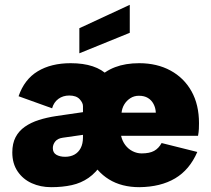

<svg xmlns="http://www.w3.org/2000/svg" viewBox="-20 -769 875 796"><path d="M518 -749V-633L309 -548V-652ZM558 7Q484 7 431.5 -25.5Q379 -58 351 -117.5Q323 -177 323 -256Q323 -375 383.5 -441Q444 -507 557 -507Q631 -507 687 -476.5Q743 -446 774 -390.5Q805 -335 805 -258Q805 -248 804.5 -235Q804 -222 801 -206H482Q487 -184 499.5 -167.5Q512 -151 530 -142Q548 -133 567 -133Q600 -133 619 -143.5Q638 -154 650 -176L798 -139Q766 -65 706 -29.5Q646 6 558 7ZM626 -302Q625 -322 616.5 -338Q608 -354 593 -363Q578 -372 556 -372Q536 -372 520.5 -362Q505 -352 495.5 -336.5Q486 -321 484 -302ZM388 -186 404 -92Q378 -53 347 -31.5Q316 -10 277.5 -1.5Q239 7 192 7Q148 7 111.5 -9.5Q75 -26 53 -58.5Q31 -91 31 -137Q31 -174 44.5 -200Q58 -226 83 -243.5Q108 -261 141 -271.5Q174 -282 214 -288L324 -304V-329Q324 -343 310 -358Q296 -373 267 -373Q241 -373 222 -359Q203 -345 196 -320L57 -370Q81 -440 136.5 -473.5Q192 -507 273 -507Q378 -507 428 -455.5Q478 -404 478 -312V-217ZM324 -210 240 -198Q219 -195 209 -182.5Q199 -170 199 -155Q199 -136 213.5 -127.5Q228 -119 250 -119Q272 -119 288.5 -128Q305 -137 314.5 -155Q324 -173 324 -200Z"/></svg>

Font: Albert Sans Black
Style: Regular
Weight: 900
Designer: Andreas Rasmussen
Foundry: a.Foundry
Version: Version 1.025